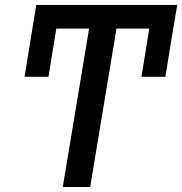

<svg xmlns="http://www.w3.org/2000/svg" viewBox="-20 -747 728 767"><path d="M78.1 -440.3 122.2 -711.6H122.5L125 -727.3H687.9L672.2 -632.8H671.9L640.6 -440.3H545.1L576.3 -632.8H445.3L340.2 0H230.8L335.9 -632.8H204.9L173.7 -440.3Z"/></svg>

Font: Inter P Medium
Style: Italic
Weight: 500
Italic angle: 9.39999°
Designer: Rasmus Andersson
Foundry: rsms
Version: Version 3.018;git-588b23468